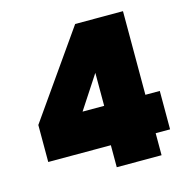

<svg xmlns="http://www.w3.org/2000/svg" viewBox="-106 -823 915 927"><g transform="rotate(-15 352.0 -360.0)"><path d="M365 0V-110H52V-295L350 -720H589V-302H661V-110H589V0ZM275 -302H383V-467Z"/></g></svg>

Font: Poppins Black
Style: Regular
Weight: 900
Designer: Ninad Kale (Devanagari), Jonny Pinhorn (Latin)
Foundry: Indian Type Foundry
Version: Version 3.200;PS 1.000;hotconv 16.6.54;makeotf.lib2.5.65590